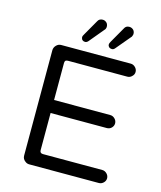

<svg xmlns="http://www.w3.org/2000/svg" viewBox="-126 -958 874 1044"><g transform="rotate(15 311.5 -436.5)"><path d="M276.4 -735.4 343.8 -816.4Q352.5 -824.2 352.5 -836.9Q352.5 -855.5 336.9 -864.3Q330.1 -868.2 322.3 -868.2Q301.8 -868.2 293.9 -851.6Q293.9 -851.6 244.1 -764.6Q237.3 -753.9 237.3 -748Q238.3 -737.3 244.1 -731.9Q250 -726.6 259.3 -726.6Q268.6 -726.6 276.4 -735.4ZM426.8 -735.4Q498 -819.3 498.5 -820.8Q499 -822.3 500 -825.2Q502.9 -830.1 502.9 -836.9Q502.9 -855.5 487.3 -864.3Q480.5 -868.2 471.7 -868.2Q452.1 -868.2 444.3 -851.6Q444.3 -851.6 394.5 -764.6Q387.7 -753.9 387.7 -746.1Q387.7 -738.3 394 -732.4Q400.4 -726.6 410.2 -726.6Q419.9 -726.6 426.8 -735.4ZM530.3 -78.1H196.3Q187.5 -78.1 183.1 -82.5Q178.7 -86.9 178.7 -95.7V-304.7H495.1Q510.7 -304.7 521.5 -315.4Q532.2 -326.2 532.2 -340.8Q532.2 -355.5 521 -366.7Q509.8 -377.9 495.1 -377.9H178.7V-585.9Q178.7 -594.7 182.6 -599.6Q188.5 -603.5 196.3 -603.5H530.3Q545.9 -603.5 556.6 -615.2Q567.4 -625 567.4 -639.6Q567.4 -654.3 556.2 -665.5Q544.9 -676.8 530.3 -676.8H138.7Q123 -676.8 111.3 -664.6Q99.6 -652.3 99.6 -636.7V-43.9Q99.6 -24.4 116.2 -12.7Q126 -4.9 138.7 -4.9H530.3Q544.9 -4.9 556.2 -15.6Q567.4 -26.4 567.4 -41Q567.4 -55.7 556.2 -66.9Q544.9 -78.1 530.3 -78.1Z"/></g></svg>

Font: FakePearl
Style: Light
Weight: 350
Version: Version 1.2